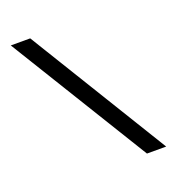

<svg xmlns="http://www.w3.org/2000/svg" viewBox="-129 -815 849 920"><g transform="rotate(-20 295.0 -355.0)"><path d="M127 -710 562 0H464L28 -710Z"/></g></svg>

Font: Raleway-v4020 Medium
Style: Regular
Weight: 500
Designer: Matt McInerney, Pablo Impallari, Rodrigo Fuenzalida
Foundry: Matt McInerney, Pablo Impallari, Rodrigo Fuenzalida
Version: Version 4.020;PS 004.020;hotconv 1.0.88;makeotf.lib2.5.64775